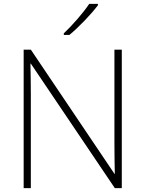

<svg xmlns="http://www.w3.org/2000/svg" viewBox="-20 -970 751 990"><path d="M485 -943V-950H440C412 -907 351 -837 309 -798V-790H338C390 -833 452 -899 485 -943ZM608 0V-714H570V-231C570 -181 571 -120 572 -74H570L139 -714H102V0H139V-481C139 -538 138 -587 137 -642H139L572 0Z"/></svg>

Font: Noto Sans Gurmukhi ExtraLight
Style: Regular
Weight: 200
Designer: Jelle Bosma - Monotype Design Team
Foundry: Monotype Imaging Inc.
Version: Version 2.004